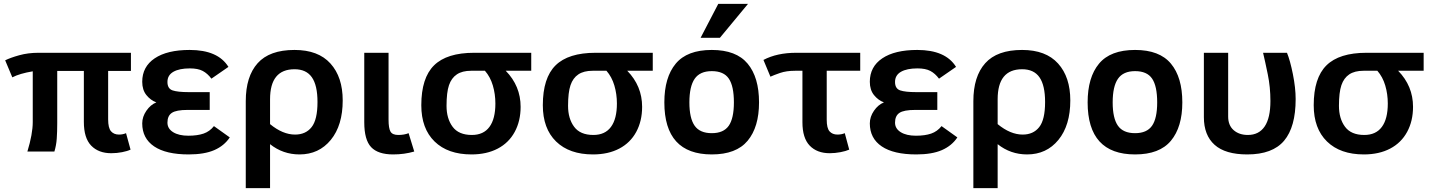

<svg xmlns="http://www.w3.org/2000/svg" viewBox="-20 -786 7430 996"><path d="M657.2 -9.8Q641.1 -2 613.5 3.4Q585.9 8.8 557.1 8.8Q491.2 8.8 453.1 -30.5Q415 -69.8 415 -153.8V-418H276.9V-147Q276.9 -102.1 274.4 -67.1Q272 -32.2 262.2 0H122.1Q149.9 -91.3 149.9 -152.8V-416Q82.5 -404.8 43.9 -384.8L6.8 -473.1Q34.2 -486.8 80.1 -499.5Q126 -512.2 179.2 -512.2H659.2V-418H541V-167Q541 -122.1 555.9 -105Q570.8 -87.9 597.2 -87.9Q617.2 -87.9 633.8 -95.2Z M1171.9 -73.2Q1143.1 -29.8 1091.6 -7.3Q1040 15.1 959 15.1Q841.3 15.1 779.5 -26.6Q717.8 -68.4 717.8 -146Q717.8 -180.2 739.3 -211.4Q760.7 -242.7 791 -254.9Q760.7 -266.1 739.3 -293Q717.8 -319.8 717.8 -361.8Q717.8 -439.9 782.5 -483.4Q847.2 -526.9 963.9 -526.9Q1110.8 -526.9 1165 -439L1076.7 -377.9Q1056.6 -404.8 1031.7 -418Q1006.8 -431.2 964.8 -431.2Q910.2 -431.2 879.4 -413.6Q848.6 -396 848.6 -360.8Q848.6 -326.2 875.2 -317.1Q901.9 -308.1 959 -308.1H1067.9V-215.8H953.6Q894 -215.8 871.3 -200.4Q848.6 -185.1 848.6 -149.9Q848.6 -118.7 878.2 -100.3Q907.7 -82 957 -82Q1003.9 -82 1035.9 -93Q1067.9 -104 1089.8 -131.8Z M1254.9 189.9V-261.2Q1254.9 -389.2 1316.4 -458Q1377.9 -526.9 1507.8 -526.9Q1630.9 -526.9 1694.3 -456.5Q1757.8 -386.2 1757.8 -265.1Q1757.8 -135.7 1696 -60.3Q1634.3 15.1 1533.7 15.1Q1447.8 15.1 1380.9 -38.1V189.9ZM1380.9 -142.1Q1446.8 -87.9 1510.7 -87.9Q1565.9 -87.9 1596.4 -126.5Q1627 -165 1627 -256.8Q1627 -343.3 1597.9 -385Q1568.8 -426.8 1507.8 -426.8Q1380.9 -426.8 1380.9 -271Z M2128.9 0Q2077.6 15.1 2019.5 15.1Q1940.9 15.1 1905.3 -22.7Q1869.6 -60.5 1869.6 -151.9V-512.2H1995.6V-165Q1995.6 -121.1 2005.6 -103.5Q2015.6 -85.9 2045.9 -85.9Q2077.1 -85.9 2099.6 -95.2Z M2735.8 -512.2V-418.9H2603.5Q2680.7 -339.8 2680.7 -231.9Q2680.7 -158.2 2650.1 -101.8Q2619.6 -45.4 2562 -15.1Q2504.4 15.1 2425.8 15.1Q2303.2 15.1 2234.4 -52Q2165.5 -119.1 2165.5 -240.2Q2165.5 -381.8 2231.7 -447Q2297.9 -512.2 2439.5 -512.2ZM2423.8 -418.9Q2377.9 -418.9 2349.9 -400.1Q2321.8 -381.3 2309.1 -344Q2296.4 -306.6 2296.4 -236.8Q2296.4 -170.9 2327.9 -128.4Q2359.4 -85.9 2427.7 -85.9Q2488.3 -85.9 2519 -127.7Q2549.8 -169.4 2549.8 -249Q2549.8 -297.9 2536.6 -342.5Q2523.4 -387.2 2495.6 -418.9Z M3366.2 -512.2V-418.9H3233.9Q3311 -339.8 3311 -231.9Q3311 -158.2 3280.5 -101.8Q3250 -45.4 3192.4 -15.1Q3134.8 15.1 3056.2 15.1Q2933.6 15.1 2864.7 -52Q2795.9 -119.1 2795.9 -240.2Q2795.9 -381.8 2862.1 -447Q2928.2 -512.2 3069.8 -512.2ZM3054.2 -418.9Q3008.3 -418.9 2980.2 -400.1Q2952.1 -381.3 2939.5 -344Q2926.8 -306.6 2926.8 -236.8Q2926.8 -170.9 2958.3 -128.4Q2989.7 -85.9 3058.1 -85.9Q3118.7 -85.9 3149.4 -127.7Q3180.2 -169.4 3180.2 -249Q3180.2 -297.9 3167 -342.5Q3153.8 -387.2 3126 -418.9Z M3917.5 -254.9Q3917.5 -127 3858.4 -55.9Q3799.3 15.1 3672.4 15.1Q3426.3 15.1 3426.3 -254.9Q3426.3 -384.8 3485.4 -455.8Q3544.4 -526.9 3672.4 -526.9Q3799.3 -526.9 3858.4 -455.8Q3917.5 -384.8 3917.5 -254.9ZM3787.1 -254.9Q3787.1 -339.4 3760.7 -378.2Q3734.4 -417 3672.4 -417Q3610.8 -417 3583.5 -377.2Q3556.2 -337.4 3556.2 -254.9Q3556.2 -172.9 3583.3 -134Q3610.4 -95.2 3672.4 -95.2Q3733.4 -95.2 3760.3 -133.5Q3787.1 -171.9 3787.1 -254.9ZM3714.4 -589.8H3614.3L3706.1 -766.1H3860.4Z M4442.4 -418.9H4268.6V-165Q4268.6 -121.1 4283.4 -104.5Q4298.3 -87.9 4324.2 -87.9Q4345.2 -87.9 4362.3 -95.2L4385.3 -9.8Q4368.2 -2 4339.8 3.4Q4311.5 8.8 4284.2 8.8Q4218.3 8.8 4180.4 -30.5Q4142.6 -69.8 4142.6 -151.9V-418.9H4104.5Q4059.6 -418.9 4026.4 -407.5Q3993.2 -396 3976.6 -388.2L3940.4 -475.1Q4010.7 -512.2 4110.4 -512.2H4442.4Z M4946.3 -73.2Q4917.5 -29.8 4866 -7.3Q4814.5 15.1 4733.4 15.1Q4615.7 15.1 4554 -26.6Q4492.2 -68.4 4492.2 -146Q4492.2 -180.2 4513.7 -211.4Q4535.2 -242.7 4565.4 -254.9Q4535.2 -266.1 4513.7 -293Q4492.2 -319.8 4492.2 -361.8Q4492.2 -439.9 4556.9 -483.4Q4621.6 -526.9 4738.3 -526.9Q4885.3 -526.9 4939.5 -439L4851.1 -377.9Q4831.1 -404.8 4806.2 -418Q4781.2 -431.2 4739.3 -431.2Q4684.6 -431.2 4653.8 -413.6Q4623 -396 4623 -360.8Q4623 -326.2 4649.7 -317.1Q4676.3 -308.1 4733.4 -308.1H4842.3V-215.8H4728Q4668.5 -215.8 4645.8 -200.4Q4623 -185.1 4623 -149.9Q4623 -118.7 4652.6 -100.3Q4682.1 -82 4731.4 -82Q4778.3 -82 4810.3 -93Q4842.3 -104 4864.3 -131.8Z M5029.3 189.9V-261.2Q5029.3 -389.2 5090.8 -458Q5152.3 -526.9 5282.2 -526.9Q5405.3 -526.9 5468.8 -456.5Q5532.2 -386.2 5532.2 -265.1Q5532.2 -135.7 5470.5 -60.3Q5408.7 15.1 5308.1 15.1Q5222.2 15.1 5155.3 -38.1V189.9ZM5155.3 -142.1Q5221.2 -87.9 5285.2 -87.9Q5340.3 -87.9 5370.8 -126.5Q5401.4 -165 5401.4 -256.8Q5401.4 -343.3 5372.3 -385Q5343.3 -426.8 5282.2 -426.8Q5155.3 -426.8 5155.3 -271Z M6113.3 -254.9Q6113.3 -127 6054.2 -55.9Q5995.1 15.1 5868.2 15.1Q5622.1 15.1 5622.1 -254.9Q5622.1 -384.8 5681.2 -455.8Q5740.2 -526.9 5868.2 -526.9Q5995.1 -526.9 6054.2 -455.8Q6113.3 -384.8 6113.3 -254.9ZM5982.9 -254.9Q5982.9 -339.4 5956.5 -378.2Q5930.2 -417 5868.2 -417Q5806.6 -417 5779.3 -377.2Q5752 -337.4 5752 -254.9Q5752 -172.9 5779.1 -134Q5806.2 -95.2 5868.2 -95.2Q5929.2 -95.2 5956.1 -133.5Q5982.9 -171.9 5982.9 -254.9Z M6225.1 -512.2H6351.1V-181.2Q6351.1 -135.7 6379.6 -110.8Q6408.2 -85.9 6453.1 -85.9Q6510.7 -85.9 6540.5 -130.1Q6570.3 -174.3 6570.3 -262.2Q6570.3 -334 6556.6 -400.4Q6543 -466.8 6532.2 -512.2H6656.2Q6672.4 -473.1 6686.8 -401.6Q6701.2 -330.1 6701.2 -272Q6701.2 -127.4 6641.4 -56.2Q6581.5 15.1 6450.2 15.1Q6336.4 15.1 6280.8 -34.7Q6225.1 -84.5 6225.1 -178.2Z M7365.2 -512.2V-418.9H7232.9Q7310.1 -339.8 7310.1 -231.9Q7310.1 -158.2 7279.5 -101.8Q7249 -45.4 7191.4 -15.1Q7133.8 15.1 7055.2 15.1Q6932.6 15.1 6863.8 -52Q6794.9 -119.1 6794.9 -240.2Q6794.9 -381.8 6861.1 -447Q6927.2 -512.2 7068.8 -512.2ZM7053.2 -418.9Q7007.3 -418.9 6979.2 -400.1Q6951.2 -381.3 6938.5 -344Q6925.8 -306.6 6925.8 -236.8Q6925.8 -170.9 6957.3 -128.4Q6988.8 -85.9 7057.1 -85.9Q7117.7 -85.9 7148.4 -127.7Q7179.2 -169.4 7179.2 -249Q7179.2 -297.9 7166 -342.5Q7152.8 -387.2 7125 -418.9Z"/></svg>

Font: Clear Sans
Style: Bold
Weight: 700
Foundry: Intel Corporation
Version: Version 1.00